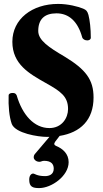

<svg xmlns="http://www.w3.org/2000/svg" viewBox="-20 -684 526 979"><path d="M284 9C390 -8 457 -72 457 -187C457 -278 417 -330 310 -395C228 -443 175 -479 175 -526C175 -586 207 -616 268 -616C332 -616 377 -574 399 -494C402 -484 413 -478 425 -478C436 -478 443 -484 443 -491C443 -539 438 -580 431 -608C425 -628 420 -633 404 -640C377 -651 327 -664 276 -664C144 -664 43 -587 43 -471C43 -356 130 -308 213 -261C290 -218 327 -192 327 -128C327 -82 295 -31 232 -31C154 -31 94 -98 65 -198C60 -207 56 -210 44 -210C33 -210 24 -206 24 -197C22 -144 27 -88 40 -52C59 -4 175 14 219 14H232L159 100C154 106 152 110 152 119C152 127 162 141 181 141C190 141 194 136 205 136C240 136 254 152 254 176C254 206 230 214 210 214C168 214 157 201 149 201C140 201 129 210 129 232C129 269 147 275 180 275C243 275 330 213 330 143C330 100 300 74 266 60C256 56 254 49 261 39Z"/></svg>

Font: EB Garamond
Style: Bold
Weight: 700
Designer: Georg Duffner and Octavio Pardo
Foundry: Georg Duffner
Version: Version 1.000;PS 001.000;hotconv 1.0.88;makeotf.lib2.5.64775